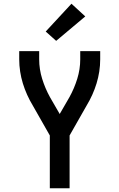

<svg xmlns="http://www.w3.org/2000/svg" viewBox="-20 -1009 640 1029"><path d="M247 0V-283L156 -443Q139 -471 125.5 -501Q112 -531 102.5 -562Q93 -593 88 -625.5Q83 -658 83 -691V-735H190V-691Q190 -638 206 -586.5Q222 -535 248 -488L300 -398L352 -488Q378 -535 394 -586.5Q410 -638 410 -691V-735H517V-691Q517 -658 512 -625.5Q507 -593 497.5 -562Q488 -531 474.5 -501Q461 -471 444 -443L353 -283V0ZM281 -790 225 -840 363 -989 437 -921Z"/></svg>

Font: Zed Mono Semibold Extended
Style: Regular
Weight: 600
Width: 7
Monospace: yes
Designer: Belleve Invis
Foundry: Belleve Invis
Version: Version 1.0.0; ttfautohint (v1.8.4)